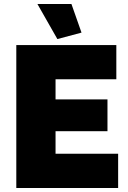

<svg xmlns="http://www.w3.org/2000/svg" viewBox="-20 -934 637 954"><path d="M567 -170V0H61V-710H558V-540H256V-440H514V-282H256V-170ZM166 -914H335L385 -772L265 -740Z"/></svg>

Font: Raleway Thin Black
Style: Regular
Weight: 900
Version: Version 4.026